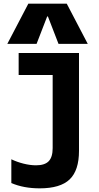

<svg xmlns="http://www.w3.org/2000/svg" viewBox="-20 -1020 540 1050"><path d="M197 10Q109 10 42 -19V-149Q73 -134 109 -125Q145 -116 177 -116Q225 -116 246.5 -138.5Q268 -161 268 -210V-610H82V-730H412V-195Q412 -88 361 -39Q310 10 197 10ZM20 -780 135 -1000H345L460 -780H300L242 -930H238L180 -780Z"/></svg>

Font: M PLUS 1 Code
Style: Regular
Weight: 400
Designer: Coji Morishita
Foundry: UNDERFOREST DESIGN
Version: Version 1.005